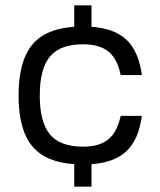

<svg xmlns="http://www.w3.org/2000/svg" viewBox="-20 -610 605 724"><path d="M260 94V9Q151 2 100.5 -60Q50 -122 50 -250Q50 -378 100.5 -440Q151 -502 260 -509V-590H325V-509Q412 -503 457.5 -459.5Q503 -416 515 -327H435Q423 -388 389 -415.5Q355 -443 293 -443Q207 -443 168.5 -397Q130 -351 130 -250Q130 -149 168.5 -103Q207 -57 293 -57Q355 -57 388.5 -84.5Q422 -112 435 -173H515Q503 -84 457.5 -40.5Q412 3 325 9V94Z"/></svg>

Font: Fivo Sans Modern
Style: Regular
Weight: 400
Designer: Alexander Slobzheninov
Foundry: Alexander Slobzheninov
Version: 1.0